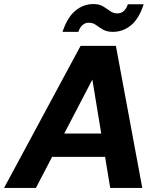

<svg xmlns="http://www.w3.org/2000/svg" viewBox="-44 -926 785 946"><path d="M-24 0 353 -700H527L657 0H499L411 -534L133 0ZM107 -153 166 -268H543L561 -153ZM264 -769Q288 -841 327.5 -873.5Q367 -906 416 -906Q445 -906 464 -894.5Q483 -883 498.5 -871.5Q514 -860 535 -860Q552 -860 565.5 -871.5Q579 -883 586 -905H664Q641 -834 601.5 -801.5Q562 -769 512 -769Q483 -769 464 -780Q445 -791 429.5 -802.5Q414 -814 393 -814Q376 -814 363 -803Q350 -792 342 -769Z"/></svg>

Font: DM Sans 18pt Black
Style: Italic
Weight: 900
Italic angle: -10°
Designer: Colophon Foundry, Jonny Pinhorn
Foundry: Colophon Foundry
Version: Version 4.004;gftools[0.9.30]